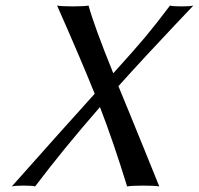

<svg xmlns="http://www.w3.org/2000/svg" viewBox="-20 -668 716 691"><path d="M553.2 2.9Q535.6 0 495.8 0Q456.1 0 437.5 2.9Q388.2 -157.2 339.8 -282.7Q208.5 -132.3 106.4 2.9Q96.2 0 65.2 0Q34.2 0 22.5 2.9Q183.6 -178.7 320.8 -330.6Q272.5 -451.2 185.5 -647.9Q202.1 -645 241.2 -645Q280.3 -645 298.8 -647.9Q317.9 -576.7 387.7 -404.3Q466.3 -491.2 502.9 -534.9Q539.6 -578.6 591.8 -647.9Q602.1 -645 633.1 -645Q664.1 -645 675.8 -647.9Q658.7 -629.9 611.6 -580.1Q564.5 -530.3 510.7 -472.4Q457 -414.6 406.2 -357.9Q418.5 -328.1 444.8 -263.9Q471.2 -199.7 498.5 -132.3Q525.9 -64.9 553.2 2.9Z"/></svg>

Font: Linux Biolinum O
Style: Italic
Weight: 400
Italic angle: -12°
Designer: Philipp H. Poll
Foundry: Philipp H. Poll
Version: Version 1.1.3